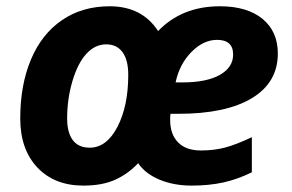

<svg xmlns="http://www.w3.org/2000/svg" viewBox="-20 -576 922 606"><path d="M585 9.8Q528.3 9.8 483.4 -9Q438.5 -27.8 416 -61Q385.3 -27.8 344.2 -9Q303.2 9.8 243.2 9.8Q151.9 9.8 97.9 -47.4Q43.9 -104.5 43.9 -202.1Q43.9 -307.6 77.6 -387.9Q111.3 -468.3 175.3 -512.2Q239.3 -556.2 326.2 -556.2Q428.2 -556.2 479 -478Q554.2 -556.2 673.8 -556.2Q760.3 -556.2 808.6 -516.4Q856.9 -476.6 856.9 -407.2Q856.9 -315.9 775.4 -266.4Q693.8 -216.8 543 -216.8H518.1L517.1 -206.5V-196.8Q517.1 -152.3 542 -126.7Q566.9 -101.1 613.8 -101.1Q656.2 -101.1 690.9 -110.4Q725.6 -119.6 774.9 -143.1V-32.2Q729.5 -9.8 684.3 0Q639.2 9.8 585 9.8ZM314.9 -436Q280.3 -436 252.9 -406.5Q225.6 -377 208.7 -320.3Q191.9 -263.7 191.9 -202.1Q191.9 -157.7 209.7 -133.8Q227.5 -109.9 263.2 -109.9Q316.4 -109.9 350.6 -175.5Q384.8 -241.2 384.8 -339.8Q384.8 -386.7 366.7 -411.4Q348.6 -436 314.9 -436ZM665 -450.2Q622.1 -450.2 584.2 -411.9Q546.4 -373.5 534.2 -315.9H556.2Q631.8 -315.9 673.8 -339.6Q715.8 -363.3 715.8 -403.8Q715.8 -450.2 665 -450.2Z"/></svg>

Font: Zoram GWebM
Style: Bold Italic
Weight: 700
Italic angle: -12°
Foundry: Ascender Corporation
Version: Version 1.000